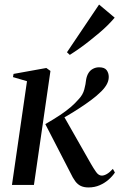

<svg xmlns="http://www.w3.org/2000/svg" viewBox="-20 -812 526 843"><path d="M32.5 0 98.5 -455.5 37 -473.5 39.5 -487.5 183.5 -513.5 201.5 -500.5 129 0ZM368.5 11Q349 11 335 4.5Q321 -2 310.2 -16.5Q299.5 -31 288.5 -54.5L179 -267Q217 -289 244 -307Q271 -325 290.5 -341.8Q310 -358.5 325 -376Q344 -395.5 350.2 -419.8Q356.5 -444 358 -461.5Q361 -479.5 368.8 -491.8Q376.5 -504 388.8 -510.2Q401 -516.5 415 -516.5Q439 -516.5 448.2 -504Q457.5 -491.5 457.5 -474Q457.5 -456 446.8 -438.2Q436 -420.5 418 -404.5Q404.5 -391 381.5 -373.8Q358.5 -356.5 331 -338.5Q303.5 -320.5 275.8 -304.2Q248 -288 223.5 -276.5L259 -304L378.5 -94Q390.5 -73 401.8 -57Q413 -41 427 -41Q437 -41 449.2 -48Q461.5 -55 475.5 -70.5L484.5 -54.5Q474 -38.5 457 -23.5Q440 -8.5 417.8 1.2Q395.5 11 368.5 11ZM274 -582.5 415 -792 483.5 -734.5Q470 -718.5 453 -701.5Q436 -684.5 415.8 -667.5Q395.5 -650.5 374.2 -633.5Q353 -616.5 330.8 -600.8Q308.5 -585 286.5 -571Z"/></svg>

Font: Merriweather 144pt
Style: Italic
Weight: 400
Italic angle: -7.8°
Version: Version 2.101